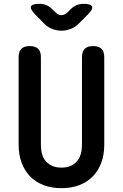

<svg xmlns="http://www.w3.org/2000/svg" viewBox="-20 -970 640 1000"><path d="M77 -672Q77 -702 91.5 -716Q106 -730 135 -730Q164 -730 178.5 -716Q193 -702 193 -672V-216Q193 -190 199 -168Q205 -146 218.5 -130.5Q232 -115 252 -106Q272 -97 300 -97Q328 -97 348 -106Q368 -115 381.5 -131Q395 -147 401 -169Q407 -191 407 -216V-672Q407 -702 421.5 -716Q436 -730 465 -730Q494 -730 508.5 -716Q523 -702 523 -672V-216Q523 -164 507.5 -122.5Q492 -81 463.5 -51.5Q435 -22 393.5 -6Q352 10 300 10Q248 10 206.5 -6Q165 -22 136.5 -51.5Q108 -81 92.5 -123Q77 -165 77 -216ZM187 -950Q206 -950 222 -943Q238 -936 252 -922L268 -907Q284 -891 300 -891Q316 -891 332 -906L350 -924Q364 -937 380 -943.5Q396 -950 416 -950Q454 -950 459.5 -936Q465 -922 438 -895L391 -848Q372 -828 347 -819Q322 -810 300 -810Q278 -810 253 -819Q228 -828 209 -848L163 -895Q136 -923 141.5 -936.5Q147 -950 187 -950Z"/></svg>

Font: Maple Mono NL SemiBold
Style: Regular
Weight: 600
Monospace: yes
Designer: subframe7536
Version: Version 7.000